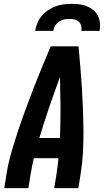

<svg xmlns="http://www.w3.org/2000/svg" viewBox="-20 -975 540 995"><path d="M2 0 14 -74Q23 -130 39 -185.5Q55 -241 73.5 -296.5Q92 -352 112 -407Q132 -462 153.5 -517Q175 -572 197.5 -626.5Q220 -681 243 -735H387Q392 -681 396.5 -626.5Q401 -572 404.5 -517Q408 -462 410 -407Q412 -352 412.5 -296.5Q413 -241 410 -185.5Q407 -130 398 -74L386 0H261L273 -74Q276 -94 278.5 -114.5Q281 -135 283 -155H155Q151 -135 146.5 -114.5Q142 -94 139 -74L127 0ZM184 -260H291Q294 -340 293.5 -419Q293 -498 291 -577Q262 -498 235 -419Q208 -340 184 -260ZM162 -815Q166 -836 174 -856Q182 -876 196.5 -893Q211 -910 230 -922.5Q249 -935 269 -942.5Q289 -950 310 -952.5Q331 -955 352 -955Q373 -955 393 -952.5Q413 -950 431 -942.5Q449 -935 464 -922.5Q479 -910 487.5 -893Q496 -876 498 -856Q500 -836 496 -815H402Q404 -829 400.5 -841.5Q397 -854 388 -862.5Q379 -871 366 -874Q353 -877 339 -877Q325 -877 311 -874Q297 -871 285 -862.5Q273 -854 265.5 -841.5Q258 -829 256 -815Z"/></svg>

Font: Iosevka Curly Extrabold
Style: Italic
Weight: 800
Italic angle: -9°
Monospace: yes
Designer: Belleve Invis
Foundry: Belleve Invis
Version: Version 22.1.2; ttfautohint (v1.8.4)